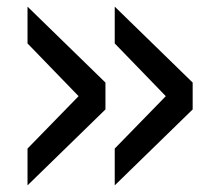

<svg xmlns="http://www.w3.org/2000/svg" viewBox="-20 -538 648 579"><path d="M561 -289V-208L326 21V-90L480 -248L326 -407V-518ZM298 -289V-208L63 21V-90L217 -248L63 -407V-518Z"/></svg>

Font: Belgrano
Style: Regular
Weight: 400
Version: Version 1.002